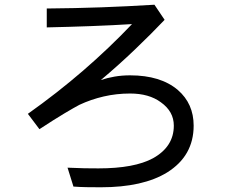

<svg xmlns="http://www.w3.org/2000/svg" viewBox="-20 -715 960 813"><path d="M178 -679Q299 -680 409.5 -684Q520 -688 634 -695L677 -631Q623 -574 552.5 -506.5Q482 -439 407 -376Q433 -385 464.5 -390.5Q496 -396 531 -396Q660 -396 733 -334Q800 -276 800 -183Q800 -55 688 15Q586 78 407 78Q375 78 346 77.5Q317 77 291 75L266 -5Q308 -3 337 -2.5Q366 -2 397 -2Q549 -2 628 -45Q716 -94 716 -183Q716 -243 661 -282Q611 -319 531 -319Q473 -319 419 -306.5Q365 -294 316 -271Q295 -260 253 -235Q211 -210 147 -168L98 -233Q222 -321 331.5 -415.5Q441 -510 539 -613Q461 -608 366 -604.5Q271 -601 178 -599Z"/></svg>

Font: BM YEONSUNG
Style: Regular
Weight: 400
Designer: Bongjin Kim; Myungsoo Han; Jaehyun Keum; Jihee Min; Dokyung Lee; Chorong Kim; Jooyeon Kang; Sang-a Kim;
Foundry: Sandoll Communications Inc.
Version: Version 1.000;PS 1;hotconv 16.6.51;makeotf.lib2.5.65220